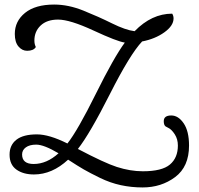

<svg xmlns="http://www.w3.org/2000/svg" viewBox="-20 -771 873 843"><path d="M45 -622Q45 -678 90 -714.5Q135 -751 218 -751Q280 -751 346 -724.5Q412 -698 471.5 -668.5Q531 -639 571 -634Q646 -711 736 -711Q742 -702 742 -690Q742 -658 701.5 -629Q661 -600 604 -589Q551 -533 462.5 -358Q374 -183 322 -117Q440 -55 493 -38Q552 -19 607 -19Q691 -19 726 -48.5Q761 -78 761 -132Q761 -160 747.5 -181Q734 -202 720 -209L707 -216Q699 -222 699 -239Q699 -264 732 -264Q763 -264 786.5 -229.5Q810 -195 810 -132Q810 -39 749 6.5Q688 52 606 52Q557 52 510.5 42Q464 32 419 10Q374 -12 348 -27Q322 -42 279 -70Q209 -5 129 -5Q82 -5 52 -26.5Q22 -48 22 -92Q22 -134 52 -157.5Q82 -181 142 -181Q196 -181 276 -141Q321 -198 400.5 -358.5Q480 -519 528 -584Q494 -589 390.5 -637Q287 -685 235 -685Q186 -685 158.5 -659Q131 -633 131 -593Q131 -585 132.5 -578Q134 -571 136 -568L137 -564Q127 -548 99 -548Q77 -548 61 -567Q45 -586 45 -622ZM128 -51Q185 -51 237 -98Q173 -136 139 -136Q110 -136 93.5 -124Q77 -112 77 -93Q77 -51 128 -51Z"/></svg>

Font: Sofia
Style: Regular
Weight: 400
Designer: Paula Nazal and Daniel Hernndez
Foundry: Paula Nazal, Daniel Hernndez
Version: Version 1.001